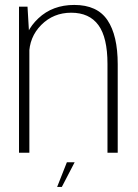

<svg xmlns="http://www.w3.org/2000/svg" viewBox="-20 -619 558 778"><path d="M57 0H99V-464.5L91.5 -592H57ZM415.5 0H457V-358.5Q457 -475.5 415.5 -537.2Q374 -599 281 -599Q193 -599 135.5 -544.8Q78 -490.5 78 -423L98 -396.5Q98 -468.5 147.2 -518Q196.5 -567.5 268.5 -567.5Q342 -567.5 378.8 -517.2Q415.5 -467 415.5 -360ZM211.5 138.5H230.5L282.5 38.5H251Z"/></svg>

Font: Anybody UltraCondensed Thin ExtraLight
Style: Regular
Weight: 250
Version: Version 1.111